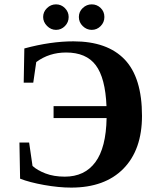

<svg xmlns="http://www.w3.org/2000/svg" viewBox="-20 -852 718 882"><path d="M226.1 -364.3H469.2Q463.9 -494.1 419.9 -552.5Q376 -610.8 283.7 -610.8Q205.6 -610.8 146.5 -566.9L132.8 -472.2H88.9L91.8 -629.4Q212.4 -662.1 317.4 -662.1Q472.7 -662.1 552.5 -578.9Q632.3 -495.6 632.3 -319.8Q632.3 -164.1 546.9 -77.1Q461.4 9.8 307.1 9.8Q250 9.8 182.9 -2.2Q115.7 -14.2 72.3 -31.2L69.3 -197.3H113.8L129.4 -89.8Q150.9 -69.8 189 -55.2Q227.1 -40.5 277.8 -40.5Q368.7 -40.5 418 -106.9Q467.3 -173.3 469.7 -309.6H226.1ZM401.4 -714.8Q377.9 -714.8 360.1 -732.2Q342.3 -749.5 342.3 -773.9Q342.3 -798.3 360.1 -815.2Q377.9 -832 401.4 -832Q425.3 -832 442.4 -815.4Q459.5 -798.8 459.5 -773.9Q459.5 -749.5 442.4 -732.2Q425.3 -714.8 401.4 -714.8ZM237.3 -714.8Q213.9 -714.8 196 -732.9Q178.2 -751 178.2 -773.9Q178.2 -797.4 195.8 -814.7Q213.4 -832 237.3 -832Q261.2 -832 278.3 -814.7Q295.4 -797.4 295.4 -773.9Q295.4 -749.5 278.3 -732.2Q261.2 -714.8 237.3 -714.8Z"/></svg>

Font: Liberation Serif
Style: Bold
Weight: 700
Designer: Steve Matteson
Foundry: Ascender Corporation
Version: Version 2.1.5